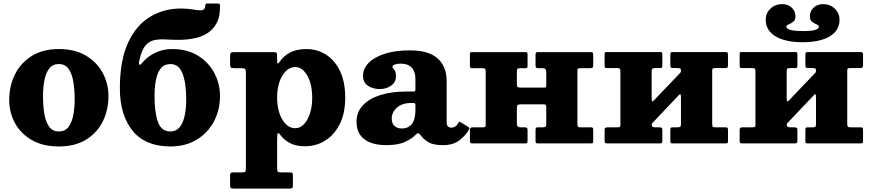

<svg xmlns="http://www.w3.org/2000/svg" viewBox="-20 -817 4967 1094"><path d="M32.5 -246.5Q32.5 -326.5 65 -392.5Q97.5 -458.5 160.8 -498Q224 -537.5 315.5 -537.5Q407 -537.5 470 -499.8Q533 -462 565.5 -401Q598 -340 598 -270Q598 -190 565.5 -124.8Q533 -59.5 470 -21Q407 17.5 315.5 17.5Q224 17.5 160.8 -19.2Q97.5 -56 65 -116.2Q32.5 -176.5 32.5 -246.5ZM225 -270Q225 -215.5 232.5 -169.5Q240 -123.5 259.5 -95.8Q279 -68 315.5 -68Q351.5 -68 371 -94.8Q390.5 -121.5 398 -163.5Q405.5 -205.5 405.5 -250Q405.5 -304.5 398 -350.5Q390.5 -396.5 371 -424.2Q351.5 -452 315.5 -452Q279 -452 259.5 -425.2Q240 -398.5 232.5 -356.5Q225 -314.5 225 -270Z M1233.5 -782.5Q1234.5 -721.5 1213.5 -683.8Q1192.5 -646 1158 -625.5Q1123.5 -605 1082 -597.5Q1040.5 -590 1000 -590Q959 -590 923.2 -592.2Q887.5 -594.5 858.5 -588.2Q829.5 -582 808.2 -556.8Q787 -531.5 775 -477Q763.5 -426 794.5 -463.5Q818 -492.5 862 -515Q906 -537.5 961 -537.5Q1047 -537.5 1108 -499.8Q1169 -462 1201.2 -401Q1233.5 -340 1233.5 -270Q1233.5 -190 1198.8 -124.8Q1164 -59.5 1100.5 -21Q1037 17.5 951 17.5Q808 17.5 735.5 -72Q663 -161.5 663 -313.5Q663 -471.5 709 -572Q755 -672.5 834 -720.5Q913 -768.5 1011 -768.5Q1049 -768.5 1079.8 -762.8Q1110.5 -757 1129.2 -758.8Q1148 -760.5 1149.5 -783.5Q1150.5 -792 1152.2 -794.5Q1154 -797 1163.5 -797H1220.5Q1229.5 -797 1231.5 -794.2Q1233.5 -791.5 1233.5 -782.5ZM860.5 -270Q860.5 -177 879.8 -122.5Q899 -68 951 -68Q983.5 -68 1003.2 -91.8Q1023 -115.5 1032 -156.8Q1041 -198 1041 -250Q1041 -343 1020.2 -397.5Q999.5 -452 951 -452Q916.5 -452 896.8 -428.2Q877 -404.5 868.8 -363.2Q860.5 -322 860.5 -270Z M1291 -453V-499Q1291 -513.5 1296 -516.8Q1301 -520 1314 -520H1537.5Q1548.5 -520 1553.8 -517Q1559 -514 1559 -502.5V-467Q1559 -444 1573.5 -465Q1596 -499 1633.5 -518.2Q1671 -537.5 1725 -537.5Q1788 -537.5 1838.2 -505.2Q1888.5 -473 1917.8 -411.2Q1947 -349.5 1947 -260.5Q1947 -172 1916 -110.2Q1885 -48.5 1833 -16Q1781 16.5 1717.5 16.5Q1669.5 16.5 1635.5 0Q1601.5 -16.5 1579.5 -45.5Q1568.5 -60 1563.8 -58.8Q1559 -57.5 1559 -20V140.5Q1559 156.5 1563 161Q1567 165.5 1583.5 165.5H1631.5Q1641.5 165.5 1645.2 168.5Q1649 171.5 1649 182.5V238Q1649 251.5 1645 254.5Q1641 257.5 1627 257.5H1312Q1298 257.5 1294.5 253.5Q1291 249.5 1291 236.5V184Q1291 173.5 1294 169.5Q1297 165.5 1308.5 165.5H1358Q1374 165.5 1377.5 161Q1381 156.5 1381 140V-404.5Q1381 -420.5 1375.8 -424.5Q1370.5 -428.5 1355 -428.5H1316Q1299.5 -428.5 1295.2 -432.8Q1291 -437 1291 -453ZM1559 -260.5Q1559 -211 1572.2 -171.8Q1585.5 -132.5 1608.8 -109.5Q1632 -86.5 1663 -86.5Q1690.5 -86.5 1712.2 -109.5Q1734 -132.5 1746.5 -171.8Q1759 -211 1759 -260.5Q1759 -310.5 1746.5 -349.8Q1734 -389 1712.2 -412Q1690.5 -435 1663 -435Q1632 -435 1608.8 -412Q1585.5 -389 1572.2 -349.8Q1559 -310.5 1559 -260.5Z M2011.5 -123Q2011.5 -177.5 2046.8 -216Q2082 -254.5 2146 -275Q2210 -295.5 2296 -295.5H2334Q2342.5 -295.5 2344.8 -297.5Q2347 -299.5 2347 -308.5V-367Q2347 -409 2325.8 -431.8Q2304.5 -454.5 2263.5 -454.5Q2244.5 -454.5 2230.2 -449.5Q2216 -444.5 2216 -437Q2216 -430.5 2221 -426Q2226 -421.5 2231 -412.5Q2236 -403.5 2236 -382Q2236 -348.5 2208.5 -329Q2181 -309.5 2144.5 -309.5Q2104.5 -309.5 2076.5 -328.2Q2048.5 -347 2048.5 -385.5Q2048.5 -425.5 2080 -458.2Q2111.5 -491 2171.5 -510.5Q2231.5 -530 2316.5 -530Q2421.5 -530 2473.2 -484.5Q2525 -439 2525 -353.5V-118.5Q2525 -103.5 2532.8 -96.5Q2540.5 -89.5 2551 -89.5Q2561.5 -89.5 2572 -95Q2582.5 -100.5 2592 -117.5Q2597 -126.5 2603.5 -121L2650 -92.5Q2657 -88.5 2653 -80.5Q2635.5 -47 2599 -18.5Q2562.5 10 2505 10H2504.5Q2450.5 10 2422.8 -5.8Q2395 -21.5 2378 -45Q2368.5 -57 2363 -57.8Q2357.5 -58.5 2349.5 -50Q2328 -27.5 2288.5 -8.8Q2249 10 2181 10Q2100.5 10 2056 -23.8Q2011.5 -57.5 2011.5 -123ZM2212 -141.5Q2212 -113.5 2227.8 -99.2Q2243.5 -85 2270 -85Q2307 -85 2327 -110.8Q2347 -136.5 2347 -191V-220Q2347 -230 2337 -230H2320Q2271.5 -230 2241.8 -203.8Q2212 -177.5 2212 -141.5Z M3270 -114Q3270 -101 3272.5 -96.2Q3275 -91.5 3288 -91.5H3347Q3355.5 -91.5 3357.8 -88.2Q3360 -85 3360 -76.5V-11Q3360 -3 3356.5 -1.5Q3353 0 3344.5 0H3042.5Q3035 0 3033.2 -3.8Q3031.5 -7.5 3031.5 -15.5V-77Q3031.5 -85.5 3034 -88.5Q3036.5 -91.5 3044 -91.5H3072.5Q3084.5 -91.5 3088.5 -94.8Q3092.5 -98 3092.5 -111V-207Q3092.5 -216 3089.5 -219.2Q3086.5 -222.5 3077 -222.5H2949.5Q2934.5 -222.5 2929.8 -219.2Q2925 -216 2925 -199.5V-112Q2925 -91.5 2946 -91.5H2968.5Q2978.5 -91.5 2982.2 -88.5Q2986 -85.5 2986 -74.5V-15Q2986 -6 2983.2 -3Q2980.5 0 2972 0H2671.5Q2662.5 0 2660 -3.2Q2657.5 -6.5 2657.5 -16V-75.5Q2657.5 -86 2661.5 -88.8Q2665.5 -91.5 2675.5 -91.5H2730.5Q2740 -91.5 2743.8 -93.8Q2747.5 -96 2747.5 -105.5V-406Q2747.5 -419 2745 -423.8Q2742.5 -428.5 2729.5 -428.5H2670.5Q2662 -428.5 2659.8 -431.8Q2657.5 -435 2657.5 -443.5V-509Q2657.5 -517.5 2661 -518.8Q2664.5 -520 2673 -520H2975Q2983 -520 2984.5 -516.5Q2986 -513 2986 -504.5V-443Q2986 -434.5 2983.8 -431.5Q2981.5 -428.5 2973.5 -428.5H2945Q2933 -428.5 2929 -425.2Q2925 -422 2925 -409V-339.5Q2925 -326.5 2928.2 -322.2Q2931.5 -318 2945 -318H3077.5Q3088.5 -318 3090.5 -319.8Q3092.5 -321.5 3092.5 -333V-408Q3092.5 -428.5 3071.5 -428.5H3049Q3039 -428.5 3035.2 -431.5Q3031.5 -434.5 3031.5 -445.5V-505Q3031.5 -514 3034.2 -517Q3037 -520 3045.5 -520H3346Q3355 -520 3357.5 -516.8Q3360 -513.5 3360 -504V-444.5Q3360 -434 3356 -431.2Q3352 -428.5 3342 -428.5H3287Q3277.5 -428.5 3273.8 -426.2Q3270 -424 3270 -414.5Z M4038 -114Q4038 -101 4040.5 -96.2Q4043 -91.5 4056 -91.5H4115Q4123.5 -91.5 4125.8 -88.2Q4128 -85 4128 -76.5V-11Q4128 -3 4124.5 -1.5Q4121 0 4112.5 0H3810.5Q3802.5 0 3801 -3.8Q3799.5 -7.5 3799.5 -15.5V-77Q3799.5 -85.5 3801.8 -88.5Q3804 -91.5 3812 -91.5H3840Q3852 -91.5 3856 -94.8Q3860 -98 3860 -111V-256.5Q3860 -271 3858.5 -277.2Q3857 -283.5 3850 -277L3701.5 -120.5Q3698.5 -117.5 3696 -114.5Q3693.5 -111.5 3693.5 -105Q3693.5 -91.5 3714 -91.5H3736.5Q3746.5 -91.5 3750.2 -88.5Q3754 -85.5 3754 -74.5V-15Q3754 -6 3751.2 -3Q3748.5 0 3740 0H3439Q3430 0 3427.5 -3.2Q3425 -6.5 3425 -16V-75.5Q3425 -86 3429.2 -88.8Q3433.5 -91.5 3443 -91.5H3498Q3508 -91.5 3511.5 -93.8Q3515 -96 3515 -105.5V-406.5Q3515 -419.5 3512.8 -424.2Q3510.5 -429 3497 -429H3438Q3430 -429 3427.5 -432.2Q3425 -435.5 3425 -444V-509.5Q3425 -518 3428.8 -519.2Q3432.5 -520.5 3440.5 -520.5H3743Q3750.5 -520.5 3752.2 -517Q3754 -513.5 3754 -505V-443.5Q3754 -435.5 3751.5 -432.2Q3749 -429 3741.5 -429H3713Q3701 -429 3697 -425.8Q3693 -422.5 3693 -409.5V-269Q3693 -249.5 3694.5 -242.2Q3696 -235 3705.5 -244.5L3855.5 -401.5Q3858.5 -404.5 3859.2 -408Q3860 -411.5 3860 -413.5Q3860 -425 3855.5 -427Q3851 -429 3839 -429H3817Q3807 -429 3803.2 -432Q3799.5 -435 3799.5 -446V-505.5Q3799.5 -514.5 3802.2 -517.5Q3805 -520.5 3813.5 -520.5H4114Q4123 -520.5 4125.5 -517.2Q4128 -514 4128 -504.5V-445Q4128 -434.5 4124 -431.8Q4120 -429 4110 -429H4055Q4045.5 -429 4041.8 -426.8Q4038 -424.5 4038 -415Z M4669.5 -793.5Q4709.5 -793.5 4736.5 -767.8Q4763.5 -742 4763.5 -704Q4763.5 -643.5 4708 -610Q4652.5 -576.5 4553.5 -576.5Q4454 -576.5 4398.5 -610.2Q4343 -644 4343 -705Q4343 -742 4370 -767.8Q4397 -793.5 4437.5 -793.5Q4471 -793.5 4491.8 -773Q4512.5 -752.5 4512.5 -724Q4512.5 -702.5 4499.5 -692.8Q4486.5 -683 4473.5 -678Q4460.5 -673 4460.5 -665Q4460.5 -640 4557.5 -640Q4646 -640 4646 -665Q4646 -673 4633 -678Q4620 -683 4607.2 -692.8Q4594.5 -702.5 4594.5 -724Q4594.5 -752.5 4615.2 -773Q4636 -793.5 4669.5 -793.5ZM4807.5 -114Q4807.5 -101 4810 -96.2Q4812.5 -91.5 4825.5 -91.5H4884.5Q4893 -91.5 4895.2 -88.2Q4897.5 -85 4897.5 -76.5V-11Q4897.5 -3 4894 -1.5Q4890.5 0 4882 0H4580Q4572 0 4570.5 -3.8Q4569 -7.5 4569 -15.5V-77Q4569 -85.5 4571.2 -88.5Q4573.5 -91.5 4581.5 -91.5H4609.5Q4621.5 -91.5 4625.5 -94.8Q4629.5 -98 4629.5 -111V-256.5Q4629.5 -271 4628 -277.2Q4626.5 -283.5 4619.5 -277L4471 -120.5Q4468 -117.5 4465.5 -114.5Q4463 -111.5 4463 -105Q4463 -91.5 4483.5 -91.5H4506Q4516 -91.5 4519.8 -88.5Q4523.5 -85.5 4523.5 -74.5V-15Q4523.5 -6 4520.8 -3Q4518 0 4509.5 0H4208.5Q4199.5 0 4197 -3.2Q4194.5 -6.5 4194.5 -16V-75.5Q4194.5 -86 4198.8 -88.8Q4203 -91.5 4212.5 -91.5H4267.5Q4277.5 -91.5 4281 -93.8Q4284.5 -96 4284.5 -105.5V-406.5Q4284.5 -419.5 4282.2 -424.2Q4280 -429 4266.5 -429H4207.5Q4199.5 -429 4197 -432.2Q4194.5 -435.5 4194.5 -444V-509.5Q4194.5 -518 4198.2 -519.2Q4202 -520.5 4210 -520.5H4512.5Q4520 -520.5 4521.8 -517Q4523.5 -513.5 4523.5 -505V-443.5Q4523.5 -435.5 4521 -432.2Q4518.5 -429 4511 -429H4482.5Q4470.5 -429 4466.5 -425.8Q4462.5 -422.5 4462.5 -409.5V-269Q4462.5 -249.5 4464 -242.2Q4465.5 -235 4475 -244.5L4625 -401.5Q4628 -404.5 4628.8 -408Q4629.5 -411.5 4629.5 -413.5Q4629.5 -425 4625 -427Q4620.5 -429 4608.5 -429H4586.5Q4576.5 -429 4572.8 -432Q4569 -435 4569 -446V-505.5Q4569 -514.5 4571.8 -517.5Q4574.5 -520.5 4583 -520.5H4883.5Q4892.5 -520.5 4895 -517.2Q4897.5 -514 4897.5 -504.5V-445Q4897.5 -434.5 4893.5 -431.8Q4889.5 -429 4879.5 -429H4824.5Q4815 -429 4811.2 -426.8Q4807.5 -424.5 4807.5 -415Z"/></svg>

Font: Besley* Heavy
Style: Regular
Weight: 800
Designer: Owen Earl
Foundry: indestructible type*
Version: Version 3.000; ttfautohint (v1.8.3)